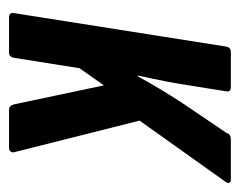

<svg xmlns="http://www.w3.org/2000/svg" viewBox="-73 -458 531 425"><g transform="rotate(90 192.5 -245.5)"><path d="M19 0Q7 0 9 -11L83 -480Q85 -491 95 -491H172Q185 -491 182 -480L171 -411Q166 -378 160.5 -349Q155 -320 147 -285H149Q162 -309 177 -334Q192 -359 207 -382L274 -481Q276 -487 279.5 -489Q283 -491 288 -491H377Q383 -491 384.5 -488Q386 -485 383 -480L247 -289L317 -11Q318 -7 315.5 -3.5Q313 0 307 0H223Q214 0 211 -11L169 -210L131 -156L108 -11Q106 0 96 0Z"/></g></svg>

Font: Sofia Sans Extra Condensed
Style: Bold Italic
Weight: 700
Italic angle: -9°
Designer: Botio Nikoltchev, Ani Petrova
Foundry: lettersoup
Version: Version 4.101